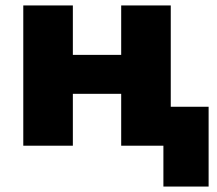

<svg xmlns="http://www.w3.org/2000/svg" viewBox="-20 -535 798 705"><path d="M580 150V0H532V-143H746V150ZM65.5 0V-515H247.5V-333.5H425V-515H607V0H425V-190.5H247.5V0Z"/></svg>

Font: Geologica ExtraBold
Style: Regular
Weight: 800
Designer: Sindre Bremnes, Frode Helland
Foundry: Monokrom Skriftforlag AS
Version: Version 1.010;gftools[0.9.28]